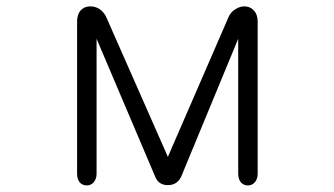

<svg xmlns="http://www.w3.org/2000/svg" viewBox="-20 -559 1040 597"><path d="M219.7 -492.2V-18.6Q219.7 -2 228.5 8.8Q237.3 17.6 250 17.6Q261.7 17.6 270.5 8.8Q280.3 -2 280.3 -18.6V-438.5L462.9 -8.8Q473.6 16.6 502 16.6Q530.3 16.6 543 -8.8L720.7 -438.5V-18.6Q720.7 -2 729.5 8.8Q738.3 17.6 751 17.6Q762.7 17.6 771.5 8.8Q781.2 -2 781.2 -18.6V-492.2Q781.2 -513.7 769.5 -526.4Q758.8 -538.1 742.2 -539.1Q726.6 -540 711.9 -530.3Q695.3 -520.5 688.5 -501L502 -71.3L312.5 -501Q304.7 -520.5 289.1 -531.2Q274.4 -540 257.8 -539.1Q241.2 -538.1 230.5 -526.4Q219.7 -513.7 219.7 -492.2Z"/></svg>

Font: GulimChe
Style: Regular
Weight: 400
Monospace: yes
Version: Version 2.21